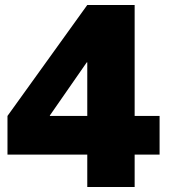

<svg xmlns="http://www.w3.org/2000/svg" viewBox="-20 -750 700 770"><path d="M180 -287V-285H330V-500H328ZM520 -130V0H330V-130H10V-285L330 -730H520V-285H620V-130Z"/></svg>

Font: Mplus 1p Black
Style: Regular
Weight: 900
Version: Version 1.061